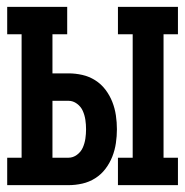

<svg xmlns="http://www.w3.org/2000/svg" viewBox="-20 -540 540 560"><path d="M324 0V-80H367V-440H324V-520H499V-440H457V-80H499V0ZM1 0V-80H43V-440H1V-520H176V-440H133V-326H180Q200 -326 220 -321.5Q240 -317 257.5 -306Q275 -295 287.5 -278.5Q300 -262 307.5 -243Q315 -224 318 -203.5Q321 -183 321 -163Q321 -143 318 -122.5Q315 -102 307.5 -83Q300 -64 287.5 -47.5Q275 -31 257.5 -20Q240 -9 220 -4.5Q200 0 180 0ZM180 -80Q193 -80 204.5 -88.5Q216 -97 221.5 -109.5Q227 -122 229 -135.5Q231 -149 231 -163Q231 -177 229 -190.5Q227 -204 221.5 -216.5Q216 -229 204.5 -237.5Q193 -246 180 -246H133V-80Z"/></svg>

Font: Iosevka Curly Slab Medium
Style: Regular
Weight: 500
Monospace: yes
Designer: Belleve Invis
Foundry: Belleve Invis
Version: Version 22.1.2; ttfautohint (v1.8.4)